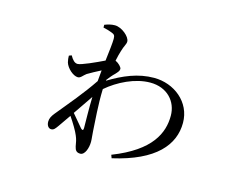

<svg xmlns="http://www.w3.org/2000/svg" viewBox="-91 -725 1182 931"><g transform="rotate(15 500.0 -259.5)"><path d="M307 -318C324 -328 349 -342 373 -354L368 -299C319 -226 264 -162 206 -91C194 -76 187 -63 187 -47C187 -28 197 -15 210 -15C224 -15 230 -25 241 -40L284 -102C304 -73 326 -36 333 -18C341 0 344 16 347 35C351 54 359 63 377 63C400 63 413 25 413 -6C413 -24 410 -38 409 -61C407 -103 399 -190 402 -268C459 -317 541 -358 617 -358C702 -358 754 -300 754 -228C754 -143 714 -45 524 29L530 45C742 -3 820 -100 820 -210C820 -315 729 -385 629 -385C548 -385 477 -354 406 -311L407 -316C418 -330 430 -345 441 -355C451 -366 459 -374 459 -384C459 -393 442 -410 428 -416L426 -417C431 -439 435 -457 439 -468C447 -497 457 -507 457 -521C457 -545 414 -582 379 -582C360 -582 344 -577 328 -571V-557C347 -553 362 -548 372 -544C385 -539 390 -535 390 -517C390 -496 385 -455 379 -405C340 -386 270 -354 252 -354C237 -354 226 -366 214 -387L201 -382C201 -372 202 -361 205 -349C213 -322 246 -292 270 -292C284 -292 292 -307 307 -318ZM363 -218C361 -156 363 -95 363 -62C363 -50 358 -48 350 -56L296 -120Z"/></g></svg>

Font: Harano Aji Mincho TW
Style: Regular
Weight: 400
Foundry: Masamichi Hosoda
Version: HaranoAjiMinchoTW-Regular version 20230610;ttx 4.39.4